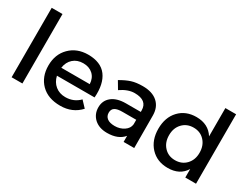

<svg xmlns="http://www.w3.org/2000/svg" viewBox="-70 -1257 2290 1777"><g transform="rotate(30 1075.0 -368.5)"><path d="M89.8 0V-742.2H205.1V0Z M443.8 -306.2H748Q745.1 -370.1 705.1 -407.2Q665 -444.3 601.1 -444.3Q537.1 -444.3 495.1 -407.2Q453.1 -370.1 443.8 -306.2ZM330.1 -265.1Q330.1 -384.8 405.3 -460Q480.5 -535.2 599.1 -536.1Q736.3 -536.1 797.9 -453.6Q859.4 -371.1 848.1 -222.2H445.8Q460 -160.2 503.9 -124.5Q547.9 -88.9 610.8 -88.9Q700.7 -88.9 760.7 -150.9L821.8 -85.9Q739.7 3.9 609.4 3.9Q479 3.9 404.3 -70.3Q330.1 -145 330.1 -265.1Z M1141.6 -235.8Q1084.5 -236.3 1058.1 -219.7Q1031.7 -203.1 1031.7 -166Q1031.7 -128.9 1059.1 -107.4Q1086.4 -85.9 1141.1 -85.9Q1195.8 -85.9 1238.3 -114.3Q1280.8 -142.6 1285.6 -187V-235.8ZM1285.6 -335.9Q1285.2 -442.9 1150.4 -442.9Q1080.1 -442.9 1002 -389.2L954.6 -469.2Q1015.6 -504.9 1064.5 -520.5Q1113.3 -536.1 1183.6 -536.1Q1285.6 -536.1 1341.8 -486.3Q1397.9 -436.5 1398.9 -349.1L1399.9 0H1286.6V-64.9Q1229.5 4.9 1110.8 4.9Q1025.9 4.9 974.6 -41.5Q923.8 -88.9 923.8 -161.1Q923.8 -233.4 977.1 -276.4Q1030.3 -319.3 1125 -319.8H1285.6Z M1945.8 -264.6Q1945.8 -341.3 1900.4 -390.1Q1855.5 -439 1783.2 -439Q1710.9 -439 1665 -390.1Q1619.1 -341.3 1619.6 -264.6Q1619.6 -188 1665 -139.6Q1710 -90.8 1782.2 -90.8Q1854.5 -90.8 1900.4 -139.6Q1946.3 -188.5 1945.8 -264.6ZM1503.9 -267.1Q1503.9 -388.7 1573.7 -462.9Q1643.6 -537.1 1756.8 -537.1Q1884.8 -537.1 1945.8 -439.9V-742.2H2060.5V0H1945.8V-90.8Q1886.7 5.4 1758.8 4.9Q1645 4.9 1574.2 -70.3Q1503.9 -146 1503.9 -267.1Z"/></g></svg>

Font: TruenoRg
Style: Book
Weight: 400
Designer: Julieta Ulanovsky
Foundry: Julieta Ulanovsky
Version: Version 3.001b